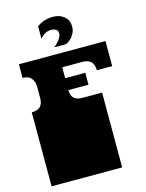

<svg xmlns="http://www.w3.org/2000/svg" viewBox="-135 -1007 827 1088"><g transform="rotate(-15 278.5 -463.0)"><path d="M29 -171V-172Q29 -185 29 -191Q29 -197 29 -209V-260Q29 -269 29 -273.5Q29 -278 29 -282.5Q29 -287 29 -296V-297Q29 -310 29 -316Q29 -322 29 -334V-434Q65 -434 80.5 -451Q96 -468 96 -500V-564Q96 -596 80 -616Q64 -636 29 -636V-716H537V-569H447Q447 -636 380 -636H262V-572H380V-502H262Q262 -471 277.5 -455Q293 -439 329 -439H443V0H29V-135Q29 -144 29 -148.5Q29 -153 29 -157.5Q29 -162 29 -171ZM295 -825Q295 -844 282.5 -850.5Q270 -857 254 -857Q219 -857 190 -823V-896Q231 -926 284 -926Q324 -926 350 -904Q376 -882 376 -845Q376 -817 359.5 -793Q343 -769 317 -757H247Q266 -771 280.5 -790.5Q295 -810 295 -825Z"/></g></svg>

Font: Danfo
Style: Regular
Weight: 400
Version: Version 1.000;Glyphs 3.2 (3236)